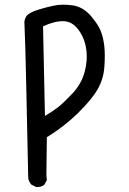

<svg xmlns="http://www.w3.org/2000/svg" viewBox="-20 -786 540 803"><path d="M131 -4 111 -14Q99 -28 98 -43Q88 -524 86 -581.5Q84 -639 82 -695Q84 -711 94 -723Q108 -735 137 -744.5Q166 -754 203 -762Q240 -770 284 -763.5Q328 -757 360 -719.5Q392 -682 402.5 -653.5Q413 -625 416.5 -590.5Q420 -556 416.5 -506Q413 -456 388.5 -413Q364 -370 306.5 -313.5Q249 -257 176 -212L174 -55L176 -33L166 -14Q152 -2 131 -4ZM168 -301Q203 -322 224.5 -339Q246 -356 282.5 -394.5Q319 -433 333 -481.5Q347 -530 341 -577.5Q335 -625 308.5 -661Q282 -697 245 -697.5Q208 -698 160 -676Z"/></svg>

Font: NaniFont Regular
Style: Regular
Weight: 400
Designer: Nanigashitei
Version: Version 1.036